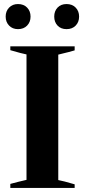

<svg xmlns="http://www.w3.org/2000/svg" viewBox="-20 -929 420 949"><path d="M8 -847Q8 -874 25 -891.5Q42 -909 69 -909Q97 -909 114 -891.5Q131 -874 131 -847Q131 -820 114 -802.5Q97 -785 69 -785Q42 -785 25 -802.5Q8 -820 8 -847ZM248 -847Q248 -874 264.5 -891.5Q281 -909 309 -909Q337 -909 354 -891.5Q371 -874 371 -847Q371 -820 354 -802.5Q337 -785 309 -785Q281 -785 264.5 -802.5Q248 -820 248 -847ZM31 -20Q63 -29 111 -40V-660Q89 -664 31 -681V-700H349V-680Q337 -676 318.5 -671.5Q300 -667 292 -665L268 -659V-39Q291 -35 349 -18V0H31Z"/></svg>

Font: Trirong
Style: Bold
Weight: 700
Designer: Katatrad Team
Foundry: CadsonDemak
Version: Version 1.001